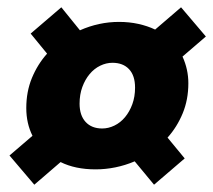

<svg xmlns="http://www.w3.org/2000/svg" viewBox="-20 -592 584 526"><path d="M74 -86 6 -166 69 -220Q52 -254 52 -296Q52 -341 67.5 -378.5Q83 -416 109 -445L64 -500L148 -572L199 -509Q251 -532 306 -532Q334 -532 359 -526.5Q384 -521 405 -511L476 -572L544 -492L480 -437Q496 -402 496 -364Q496 -319 480.5 -281.5Q465 -244 439 -215L486 -158L402 -86L349 -150Q323 -139 296 -133.5Q269 -128 242 -128Q186 -128 146 -148ZM260 -240Q277 -240 293.5 -248Q310 -256 322.5 -271Q335 -286 342.5 -306.5Q350 -327 350 -352Q350 -385 333.5 -402.5Q317 -420 288 -420Q271 -420 254.5 -412Q238 -404 225.5 -389Q213 -374 205.5 -353.5Q198 -333 198 -308Q198 -276 214.5 -258Q231 -240 260 -240Z"/></svg>

Font: TypoPRO Source Sans Pro
Style: Italic
Weight: 900
Italic angle: -11°
Designer: Paul D. Hunt
Foundry: Adobe Systems Incorporated
Version: Version 1.075;PS 2.000;hotconv 1.0.86;makeotf.lib2.5.63406